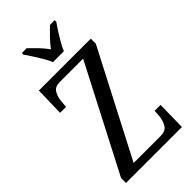

<svg xmlns="http://www.w3.org/2000/svg" viewBox="-282 -1005 1080 1080"><g transform="rotate(-45 258.0 -465.5)"><path d="M31 0V-39L355 -665H170Q131 -665 116.5 -640.5Q102 -616 99 -584L95 -541H48L52 -714H465V-674L141 -49H354Q395 -49 410 -73Q425 -97 429 -131L432 -173H479L476 0ZM221 -771Q212 -794 196.5 -820.5Q181 -847 164 -873Q147 -899 134 -918V-931H172Q195 -909 220 -883Q245 -857 264 -830Q284 -857 309 -883Q334 -909 357 -931H395V-918Q381 -899 364.5 -873Q348 -847 332.5 -820.5Q317 -794 308 -771Z"/></g></svg>

Font: Noto Serif Myanmar Cond
Style: Regular
Weight: 400
Width: 3
Designer: Ben Mitchell and the Monotype Design Team
Foundry: Monotype Imaging Inc.
Version: Version 2.106; ttfautohint (v1.8.4.7-5d5b)